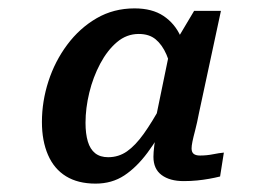

<svg xmlns="http://www.w3.org/2000/svg" viewBox="-20 -745 624 458"><path d="M418 -313Q385 -313 365.5 -327.5Q346 -342 346 -371Q346 -381 348 -397.5Q350 -414 353 -434L344 -426L385 -625L390 -630L443 -719H507L455 -477Q450 -451 445.5 -434Q441 -417 439 -407Q437 -397 437 -391Q437 -382 442 -378Q447 -374 457 -374Q473 -374 488 -377Q503 -380 514 -381L505 -324Q493 -321 479 -318.5Q465 -316 450 -314.5Q435 -313 418 -313ZM208 -307Q166 -307 137.5 -324.5Q109 -342 94.5 -375.5Q80 -409 80 -454Q80 -503 95.5 -551Q111 -599 140.5 -638.5Q170 -678 210.5 -701.5Q251 -725 301 -725Q343 -725 370 -707Q397 -689 411 -658Q425 -627 430 -588L392 -560Q387 -592 377 -615Q367 -638 351.5 -651Q336 -664 311 -664Q282 -664 259 -644.5Q236 -625 219 -593Q202 -561 193 -524Q184 -487 184 -452Q184 -426 189.5 -407.5Q195 -389 207 -379.5Q219 -370 238 -370Q263 -370 283 -384Q303 -398 323 -426Q343 -454 366 -496L383 -464Q358 -416 332 -381Q306 -346 276.5 -326.5Q247 -307 208 -307Z"/></svg>

Font: Roboto Serif Medium
Style: Italic
Weight: 500
Italic angle: -10°
Designer: Greg Gazdowicz
Foundry: Commercial Type
Version: Version 1.008